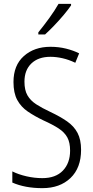

<svg xmlns="http://www.w3.org/2000/svg" viewBox="-20 -967 485 997"><path d="M401 -189Q401 -95 346 -42.5Q291 10 200 10Q110 10 44 -19V-77Q76 -61 117.5 -51.5Q159 -42 200 -42Q269 -42 306.5 -81Q344 -120 344 -185Q344 -227 329.5 -253.5Q315 -280 284.5 -300Q254 -320 205 -342Q159 -364 124 -388Q89 -412 69.5 -448Q50 -484 50 -541Q50 -628 104 -676Q158 -724 242 -724Q285 -724 323 -714.5Q361 -705 391 -690L371 -641Q338 -657 305 -664.5Q272 -672 242 -672Q179 -672 143 -637.5Q107 -603 107 -543Q107 -499 122.5 -472Q138 -445 168 -425.5Q198 -406 241 -386Q292 -362 328 -337Q364 -312 382.5 -277Q401 -242 401 -189ZM349 -939Q334 -917 310.5 -889Q287 -861 261 -834Q235 -807 214 -788H179V-799Q209 -836 236.5 -874Q264 -912 284 -947H349Z"/></svg>

Font: Noto Sans Gurmukhi UI Condensed Light
Style: Regular
Weight: 300
Width: 3
Designer: Jelle Bosma - Monotype Design Team
Foundry: Monotype Imaging Inc.
Version: Version 2.004; ttfautohint (v1.8.4.7-5d5b)